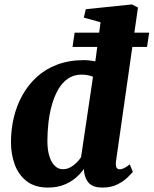

<svg xmlns="http://www.w3.org/2000/svg" viewBox="-20 -837 694 867"><path d="M504 -110Q501.5 -92 505.2 -82.2Q509 -72.5 521 -72.5Q528 -72.5 538.2 -76.8Q548.5 -81 566 -94.5L580 -60.5Q573.5 -53 556.2 -36Q539 -19 510.5 -4.5Q482 10 443 10Q402 10 382.8 -9Q363.5 -28 359.5 -63L358.5 -74Q345.5 -54.5 323.2 -35Q301 -15.5 269.5 -2.8Q238 10 197 10Q137.5 10 100.5 -18.8Q63.5 -47.5 46.5 -94.2Q29.5 -141 29.5 -195Q29.5 -251.5 42.2 -305.8Q55 -360 81 -406.8Q107 -453.5 146.2 -489.5Q185.5 -525.5 239 -545.5Q292.5 -565.5 359.5 -565.5Q371.5 -565.5 384.8 -564Q398 -562.5 410.5 -560L434 -736.5L358.5 -757.5L367.5 -795.5L576 -817L603 -803ZM400 -490.5Q389 -495 376 -497.5Q363 -500 348.5 -500Q312.5 -500 286.2 -481.5Q260 -463 242.2 -431.8Q224.5 -400.5 213.8 -361.5Q203 -322.5 198.5 -280.5Q194 -238.5 194 -199.5Q194 -162 202.5 -133.2Q211 -104.5 226.8 -88.8Q242.5 -73 264 -73Q281.5 -73 296.5 -80.8Q311.5 -88.5 324.5 -101.2Q337.5 -114 346 -127ZM317 -689.5H653.5L644 -625H307.5Z"/></svg>

Font: Merriweather 24pt Black
Style: Italic
Weight: 900
Italic angle: -7.8°
Designer: Eben Sorkin
Foundry: Eben Sorkin
Version: Version 2.101